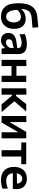

<svg xmlns="http://www.w3.org/2000/svg" viewBox="1522 -2304 794 3878"><g transform="rotate(90 1919.0 -365.0)"><path d="M312 12.5Q189.5 12.5 117.2 -70.5Q45 -153.5 45 -333.5Q45 -451 71.8 -534.2Q98.5 -617.5 159.8 -665Q221 -712.5 324.5 -722Q336 -723.5 360.8 -725.8Q385.5 -728 416.2 -730.8Q447 -733.5 477.2 -736.5Q507.5 -739.5 530 -741.5L539.5 -624Q517 -622 485.8 -619.5Q454.5 -617 423.2 -614.2Q392 -611.5 367.8 -609.5Q343.5 -607.5 335 -607Q248 -598.5 208.2 -551.2Q168.5 -504 160.5 -403.5H170Q205.5 -447 256.5 -466.8Q307.5 -486.5 361 -486.5Q429 -486.5 474 -456.2Q519 -426 541.2 -372.8Q563.5 -319.5 563.5 -251Q563.5 -174 533.8 -114.5Q504 -55 447.8 -21.2Q391.5 12.5 312 12.5ZM316.5 -390Q286.5 -390 249.8 -373Q213 -356 180 -317Q181.5 -213.5 215.5 -153Q249.5 -92.5 311.5 -92.5Q373 -92.5 403 -137.8Q433 -183 433 -247Q433 -307 405.8 -348.5Q378.5 -390 316.5 -390Z M792 11.5Q729 11.5 687.2 -27.5Q645.5 -66.5 645.5 -137Q645.5 -193 670.2 -225.8Q695 -258.5 732.5 -274.8Q770 -291 809 -297L951.5 -318Q953.5 -370.5 923.5 -388Q893.5 -405.5 845.5 -405.5Q811 -405.5 767.2 -394.5Q723.5 -383.5 674 -361L668 -471.5Q704.5 -486 760.5 -498.2Q816.5 -510.5 879 -510.5Q970.5 -510.5 1021.5 -469.5Q1072.5 -428.5 1072.5 -335.5V0H960L952.5 -65H942Q921.5 -37.5 884 -13Q846.5 11.5 792 11.5ZM838 -88Q869.5 -88 899.2 -109.8Q929 -131.5 948 -169V-247.5Q938 -240.5 917.2 -235.2Q896.5 -230 840 -219.5Q773 -207.5 773 -147Q773 -114.5 792.8 -101.2Q812.5 -88 838 -88Z M1189 0V-498L1314.5 -502V-300H1509.5V-498H1635V0H1509.5V-200.5H1314.5V0Z M1764.5 0V-498L1891.5 -502V-292.5H1920L1977 -365Q2003 -398 2029.5 -431.5Q2056 -465 2082 -498H2231.5Q2193.5 -453 2155.5 -408.8Q2117.5 -364.5 2080 -320.5L2026 -257.5L2090 -180Q2129 -135 2168 -89.8Q2207 -44.5 2245 0H2087Q2061 -32 2034.8 -63.8Q2008.5 -95.5 1982.5 -126.5L1916.5 -206.5H1891.5V0Z M2323 0V-498L2445.5 -501.5V-173.5H2453.5L2536 -315Q2563.5 -361 2590.2 -407Q2617 -453 2643 -498H2773.5V0H2652V-325H2643L2562 -185.5Q2535 -138.5 2507.8 -92Q2480.5 -45.5 2454 0Z M3014 0V-397.5H2858V-498H3296.5V-397.5H3141V0Z M3622 12.5Q3528 12.5 3468 -21.5Q3408 -55.5 3379.5 -115Q3351 -174.5 3351 -251Q3351 -327 3378.2 -385.8Q3405.5 -444.5 3458.5 -477.5Q3511.5 -510.5 3588.5 -510.5Q3688 -510.5 3744.2 -456Q3800.5 -401.5 3800.5 -292.5Q3800.5 -254.5 3796.5 -227H3478.5Q3484 -164 3522.8 -128.8Q3561.5 -93.5 3636.5 -93.5Q3668 -93.5 3710 -102.2Q3752 -111 3787.5 -129.5L3791.5 -20.5Q3763 -6.5 3719.8 3Q3676.5 12.5 3622 12.5ZM3589.5 -417Q3548 -417 3518.8 -387.2Q3489.5 -357.5 3481 -307.5L3688 -311.5Q3684.5 -361 3657.5 -389Q3630.5 -417 3589.5 -417Z"/></g></svg>

Font: Commissioner SemiBold
Style: Regular
Weight: 600
Designer: Kostas Bartsokas
Foundry: Kostas Bartsokas
Version: Version 1.000; ttfautohint (v1.8.3)